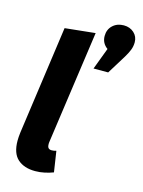

<svg xmlns="http://www.w3.org/2000/svg" viewBox="-127 -910 744 1000"><g transform="rotate(15 245.5 -409.5)"><path d="M260 -2Q239 6 214 11.5Q189 17 163 17Q103 17 68.5 -14Q34 -45 34 -113Q34 -132 37 -156L119 -742L282 -759L196 -151Q195 -147 195 -143V-137Q195 -122 201 -116Q207 -110 218 -110Q231 -110 243 -114ZM363 -695Q331 -718 331 -757Q331 -792 354.5 -814Q378 -836 414 -836Q447 -836 469 -816Q491 -796 491 -765Q491 -743 483 -723Q475 -703 461 -680L398 -578H319Z"/></g></svg>

Font: Szlgxwxxxixliatcpuztgldltzi
Style: Regular
Weight: 700
Italic angle: -8°
Designer: Carrois Corporate & Edenspiekermann
Foundry: Carrois Corporate GbR & Edenspiekermann AG
Version: Version 2.001